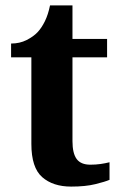

<svg xmlns="http://www.w3.org/2000/svg" viewBox="-20 -680 445 710"><path d="M243 10Q176 10 136 -25Q96 -60 96 -148V-468H21V-519Q53 -519 78.5 -532Q104 -545 119 -561Q134 -577 146 -601.5Q158 -626 165 -660H248V-536H376V-468H248V-158Q248 -113 263.5 -92Q279 -71 314 -71Q334 -71 351.5 -73.5Q369 -76 385 -80V-15Q369 -8 332.5 1Q296 10 243 10Z"/></svg>

Font: Noto Naskh Arabic
Style: Bold
Weight: 700
Designer: Monotype Design Team, David Williams, Mohamad Dakak and Nizar Qandah
Foundry: Monotype Imaging Inc.
Version: Version 2.016